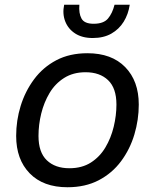

<svg xmlns="http://www.w3.org/2000/svg" viewBox="-20 -780 644 808"><path d="M48 -208Q48 -273 67 -334.5Q86 -396 123.5 -446.5Q161 -497 217 -526.5Q273 -556 348 -556Q450 -556 507 -497.5Q564 -439 564 -340Q564 -276 545.5 -214Q527 -152 489.5 -101.5Q452 -51 395.5 -21.5Q339 8 264 8Q162 8 105 -50.5Q48 -109 48 -208ZM142 -208Q142 -139 177 -105.5Q212 -72 272 -72Q325 -72 362.5 -96Q400 -120 423.5 -159.5Q447 -199 458.5 -246.5Q470 -294 470 -340Q470 -409 435 -442.5Q400 -476 340 -476Q288 -476 250 -452Q212 -428 188.5 -388.5Q165 -349 153.5 -302Q142 -255 142 -208ZM370 -620Q326 -620 296.5 -639Q267 -658 254.5 -690Q242 -722 250 -760H314Q311 -724 323 -702Q335 -680 374 -680Q416 -680 434.5 -702Q453 -724 462 -760H526Q520 -720 500.5 -688.5Q481 -657 448.5 -638.5Q416 -620 370 -620Z"/></svg>

Font: Kufam
Style: Italic
Weight: 400
Italic angle: -11°
Designer: Artur Schmal
Foundry: Original Type
Version: Version 1.301; ttfautohint (v1.8.3)